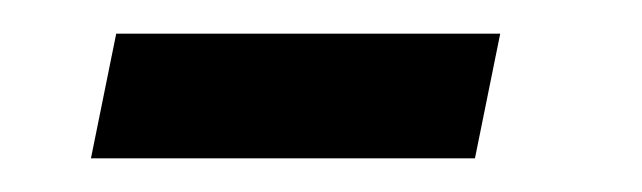

<svg xmlns="http://www.w3.org/2000/svg" viewBox="-20 -268 381 114"><path d="M277 -248 262 -174H34L49 -248Z"/></svg>

Font: GFS Artemisia
Style: Bold Italic
Weight: 700
Italic angle: -12°
Designer: Designed by Takis Katsoulidis and George D. Matthiopoulos.
Foundry: Designed by Takis Katsoulidis and George D. Matthiopoulos.
Version: Version 1.0